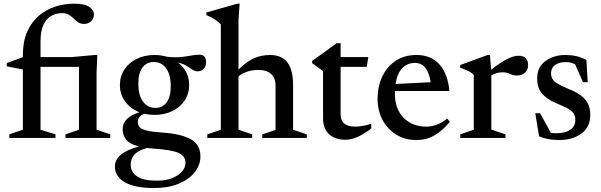

<svg xmlns="http://www.w3.org/2000/svg" viewBox="-20 -730 3182 1016"><path d="M194.5 -43.5 273.5 -19V0H29.5V-19L101 -43.5V-362.5L16 -379V-396.5L101 -427.5V-438Q101 -510 123.8 -561.8Q146.5 -613.5 185.2 -646.5Q224 -679.5 272.2 -695Q320.5 -710.5 371.5 -710.5Q430 -710.5 453.5 -693Q477 -675.5 477 -654.5Q477 -632 462.2 -617.8Q447.5 -603.5 425 -603.5Q406 -603.5 393.2 -612.2Q380.5 -621 369.5 -632Q358.5 -643 344.5 -651.8Q330.5 -660.5 309 -660.5Q278 -660.5 252 -646.2Q226 -632 210.2 -599.5Q194.5 -567 194.5 -511V-428H359.5L482 -439H495L491 -351V-43.5L563.5 -19V0H326.5V-19L398 -43.5V-376H194.5Z M797.5 -122Q770.5 -122 745 -128Q709.5 -116.5 709.5 -84Q709.5 -68.5 718.5 -57.5Q727.5 -46.5 756.2 -39.2Q785 -32 844.5 -28Q937.5 -21.5 989 6.5Q1040.5 34.5 1040.5 98Q1040.5 142.5 1011 180.5Q981.5 218.5 926.5 241.8Q871.5 265 795 265Q694.5 265 641.2 234.8Q588 204.5 588 150.5Q588 117.5 616.8 91Q645.5 64.5 714.5 45Q663 31.5 645.8 6.8Q628.5 -18 629 -47.5Q629 -78.5 652.5 -101Q676 -123.5 718 -136Q670.5 -154.5 642.5 -192.5Q614.5 -230.5 614.5 -280Q614.5 -327 638.8 -363Q663 -399 704.2 -419Q745.5 -439 798 -439Q831.5 -439 861.5 -430Q904 -425 935 -428Q966 -431 989.8 -435.8Q1013.5 -440.5 1034.5 -440.5Q1070.5 -440.5 1070.5 -400.5Q1070.5 -378.5 1057.5 -365.5Q1044.5 -352.5 1026.5 -352.5Q1011.5 -352.5 998 -361.5Q984.5 -370.5 967 -381.5Q949.5 -392.5 922.5 -398.5Q981 -352.5 981 -281Q981 -234 957 -198Q933 -162 891.5 -142Q850 -122 797.5 -122ZM802 -159Q840 -159 861.8 -188.2Q883.5 -217.5 883.5 -273.5Q883.5 -335.5 859 -368.8Q834.5 -402 794 -402Q756 -402 734 -372.8Q712 -343.5 712 -287.5Q712 -225.5 736.8 -192.2Q761.5 -159 802 -159ZM671.5 141Q671.5 180.5 705 203.2Q738.5 226 809 226Q877.5 226 919.5 197.8Q961.5 169.5 961.5 131Q961.5 95 924 78.8Q886.5 62.5 788.5 56Q772 55 757 53Q707.5 67.5 689.5 90Q671.5 112.5 671.5 141Z M1314.5 0H1077V-19L1148.5 -43.5V-600.5Q1127.5 -626 1072 -650.5V-664L1236 -710.5H1248L1242 -622V-362Q1287 -406 1325.5 -422.5Q1364 -439 1409 -439Q1471 -439 1501 -399.8Q1531 -360.5 1531 -276.5V-43.5L1603.5 -19V0H1368V-19L1438 -42.5V-279Q1438 -317 1414.5 -338.5Q1391 -360 1346 -360Q1314 -360 1285.8 -350Q1257.5 -340 1242 -325V-43.5L1314.5 -19Z M1782.5 -124Q1782.5 -60 1860 -60Q1896.5 -60 1944.5 -75V-49.5Q1899 -16 1867 -3.2Q1835 9.5 1808 9.5Q1754.5 9.5 1722 -19.2Q1689.5 -48 1689.5 -106V-354L1632 -395.5V-408Q1662 -429.5 1695.8 -453.5Q1729.5 -477.5 1761.5 -501.5H1782.5V-428H1929L1920.5 -376H1782.5Z M2184 -439Q2261 -439 2305.5 -389Q2350 -339 2358 -248.5H2069.5Q2069.5 -242.5 2069.5 -236Q2069.5 -154 2115.5 -107Q2161.5 -60 2236.5 -60Q2293.5 -60 2346.5 -102.5L2360.5 -85.5Q2322 -38.5 2279.2 -13.8Q2236.5 11 2183.5 11Q2123 11 2076.8 -17.5Q2030.5 -46 2004.2 -95.5Q1978 -145 1978 -207.5Q1978 -271 2002.2 -323.5Q2026.5 -376 2072.8 -407.5Q2119 -439 2184 -439ZM2175 -397Q2136 -397 2108.8 -369.5Q2081.5 -342 2073 -285.5L2259 -295Q2252 -342 2232 -369.5Q2212 -397 2175 -397Z M2723 -435Q2750.5 -435 2762.5 -421.2Q2774.5 -407.5 2774.5 -386.5Q2774.5 -360 2757.8 -345.2Q2741 -330.5 2715 -330.5Q2694.5 -330.5 2678 -339Q2661.5 -347.5 2639 -347.5Q2609 -347.5 2580 -331V-44.5L2655 -19V0H2415.5V-19L2487 -43.5V-333Q2476.5 -345 2459 -353.8Q2441.5 -362.5 2415.5 -371.5V-386L2560.5 -439H2572.5L2579 -361Q2672.5 -435 2723 -435Z M2972.5 -439Q3004 -439 3028.5 -433.2Q3053 -427.5 3083 -413.5L3090 -295H3065L3023.5 -389.5Q3000.5 -401.5 2975.5 -401.5Q2938 -401.5 2917 -386Q2896 -370.5 2896 -343Q2896 -309.5 2923 -292.2Q2950 -275 2994 -257Q3023.5 -245.5 3048.5 -228.8Q3073.5 -212 3088.5 -186.5Q3103.5 -161 3103.5 -122.5Q3103.5 -57 3056.5 -23Q3009.5 11 2938.5 11Q2877.5 11 2832.5 -8.5L2812.5 -131H2838L2895 -27Q2902.5 -25.5 2909.8 -25.2Q2917 -25 2924.5 -25Q2970 -25 2997.2 -42.8Q3024.5 -60.5 3024.5 -96.5Q3024.5 -121.5 3009.5 -137Q2994.5 -152.5 2969.8 -163.5Q2945 -174.5 2916.5 -187Q2874 -205.5 2848.2 -234.8Q2822.5 -264 2822.5 -315.5Q2822.5 -374.5 2866.2 -406.8Q2910 -439 2972.5 -439Z"/></svg>

Font: Newsreader Text Medium
Style: Regular
Weight: 500
Designer: Hugues Gentile
Foundry: Production Type
Version: Version 1.001